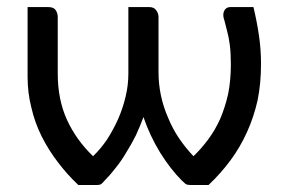

<svg xmlns="http://www.w3.org/2000/svg" viewBox="-20 -527 816 547"><path d="M702.1 -506.8Q711.9 -465.8 717.8 -425.8Q723.6 -386.7 723.6 -344.7Q723.6 -289.1 713.9 -241.2Q703.1 -193.4 683.6 -150.4Q664.1 -107.4 636.7 -70.3Q609.4 -33.2 574.2 0Q556.6 0 521.5 0Q513.7 0 508.8 -2.9Q504.9 -5.9 498 -12.7Q465.8 -44.9 436.5 -91.8Q407.2 -139.6 388.7 -193.4Q378.9 -167 367.2 -141.6Q354.5 -116.2 339.8 -92.8Q326.2 -69.3 309.6 -48.8Q293.9 -28.3 277.3 -11.7Q272.5 -5.9 268.6 -2.9Q264.6 0 257.8 0Q239.3 0 203.1 0Q170.9 -30.3 144.5 -65.4Q118.2 -99.6 98.6 -138.7Q79.1 -177.7 69.3 -220.7Q58.6 -262.7 58.6 -307.6Q58.6 -374 58.6 -506.8Q73.2 -506.8 118.2 -506.8Q132.8 -506.8 138.7 -498Q144.5 -489.3 144.5 -478.5Q144.5 -424.8 144.5 -317.4Q144.5 -243.2 170.9 -185.5Q197.3 -127.9 245.1 -82Q266.6 -102.5 285.2 -129.9Q302.7 -157.2 316.4 -187.5Q330.1 -218.8 337.9 -252Q345.7 -284.2 345.7 -317.4Q345.7 -379.9 345.7 -506.8Q360.4 -506.8 405.3 -506.8Q418.9 -506.8 424.8 -498Q431.6 -489.3 431.6 -478.5Q431.6 -425.8 431.6 -320.3Q431.6 -288.1 438.5 -254.9Q445.3 -222.7 459 -191.4Q471.7 -160.2 490.2 -132.8Q508.8 -105.5 531.2 -82Q553.7 -103.5 573.2 -129.9Q592.8 -156.2 607.4 -188.5Q621.1 -220.7 629.9 -258.8Q637.7 -297.9 637.7 -343.8Q637.7 -375 634.8 -398.4Q631.8 -421.9 627 -438.5Q623 -455.1 620.1 -465.8Q616.2 -476.6 616.2 -484.4Q616.2 -493.2 621.1 -500Q627 -506.8 635.7 -506.8Q658.2 -506.8 702.1 -506.8Z"/></svg>

Font: Lato
Style: Regular
Weight: 400
Designer: Lukasz Dziedzic with Adam Twardoch and Botio Nikoltchev
Version: Version 2.015; 2015-08-06; http://www.latofonts.com/